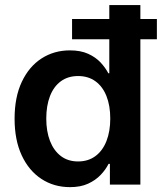

<svg xmlns="http://www.w3.org/2000/svg" viewBox="-20 -748 656 778"><path d="M263.7 10.3Q198.2 10.3 147.5 -23.2Q96.7 -56.6 67.9 -118.7Q39.1 -180.7 39.1 -267.1Q39.1 -354.5 68.4 -416.5Q97.7 -478.5 148.4 -511.2Q199.2 -543.9 263.2 -543.9Q306.6 -543.9 337.2 -530Q367.7 -516.1 387.5 -494.9Q407.2 -473.6 418.9 -451.2H422.9V-727.5H548.8V0H425.3V-84H419.9Q408.2 -60.5 387.7 -39.1Q367.2 -17.6 336.9 -3.7Q306.6 10.3 263.7 10.3ZM296.4 -93.8Q337.4 -93.8 366.7 -115.5Q396 -137.2 411.4 -176.5Q426.8 -215.8 426.8 -267.6Q426.8 -319.8 411.4 -358.6Q396 -397.5 366.7 -418.7Q337.4 -439.9 296.4 -439.9Q255.4 -439.9 226.3 -418.5Q197.3 -397 182.4 -358.2Q167.5 -319.3 167.5 -267.6Q167.5 -215.8 182.6 -176.8Q197.8 -137.7 226.6 -115.7Q255.4 -93.8 296.4 -93.8ZM272 -588.9V-670.9H615.7V-588.9Z"/></svg>

Font: Inter 20pt SemiBold
Style: Regular
Weight: 600
Version: Version 4.001;git-66647c0bb